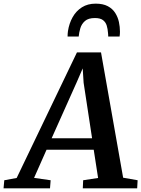

<svg xmlns="http://www.w3.org/2000/svg" viewBox="-90 -1034 776 1054"><path d="M-70.5 0 -66.5 -44.5 1.5 -57 332.5 -746.5H464.5L586 -58.5L665.5 -44.5L663 0H364.5L366.5 -44.5L448.5 -57L424.5 -212H165.5L97 -57.5L188 -44.5L184.5 0ZM193.5 -275H415.5L369 -580L364 -658.5L332 -584.5ZM435 -1014Q475.5 -1014 501.8 -1000Q528 -986 542.5 -963Q557 -940 562.8 -913.2Q568.5 -886.5 568.5 -860.5Q568.5 -854 568 -846.8Q567.5 -839.5 566.5 -833.5H504Q504 -838 503.8 -843Q503.5 -848 503 -852.5Q501.5 -875 495.8 -893.8Q490 -912.5 475 -923.8Q460 -935 431 -935Q395 -935 376.5 -918.8Q358 -902.5 351 -879Q344 -855.5 342 -833.5H281Q281 -841.5 281.5 -848.5Q282 -855.5 283 -863Q289.5 -905.5 308.8 -939.8Q328 -974 359.8 -994Q391.5 -1014 435 -1014Z"/></svg>

Font: Merriweather SemiBold
Style: Italic
Weight: 600
Italic angle: -7.8°
Version: Version 2.101